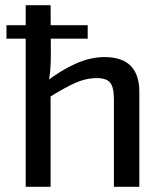

<svg xmlns="http://www.w3.org/2000/svg" viewBox="-20 -720 629 740"><path d="M318 -623V-571H5V-623ZM383 -500Q517 -500 517 -366V0H419V-338Q419 -384 404.5 -401.5Q390 -419 353 -419Q311 -419 268 -399.5Q225 -380 165 -342L159 -406Q216 -450 272.5 -475Q329 -500 383 -500ZM175 -700 176 -511Q176 -477 173.5 -447Q171 -417 165 -394L175 -380V0H79V-700Z"/></svg>

Font: Exo 2 Medium
Style: Regular
Weight: 500
Designer: Natanael Gama
Foundry: Natanael Gama
Version: Version 2.010